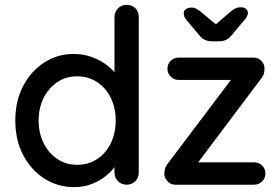

<svg xmlns="http://www.w3.org/2000/svg" viewBox="-20 -760 1143 790"><path d="M501 -740Q523 -740 537 -726Q551 -712 551 -689V-51Q551 -29 537 -14.5Q523 0 501 0Q480 0 465.5 -14.5Q451 -29 451 -51V-123L472 -122Q472 -104 457.5 -81.5Q443 -59 418 -38Q393 -17 359 -3.5Q325 10 286 10Q217 10 162 -25.5Q107 -61 75 -122.5Q43 -184 43 -264Q43 -344 75 -405.5Q107 -467 161.5 -502.5Q216 -538 283 -538Q325 -538 361.5 -524Q398 -510 425 -488Q452 -466 467 -441.5Q482 -417 482 -395L451 -392V-689Q451 -711 465.5 -725.5Q480 -740 501 -740ZM297 -82Q345 -82 380.5 -106Q416 -130 436 -171Q456 -212 456 -264Q456 -316 436 -357Q416 -398 380 -422Q344 -446 297 -446Q251 -446 215.5 -422Q180 -398 159.5 -357Q139 -316 139 -264Q139 -212 159.5 -171Q180 -130 215.5 -106Q251 -82 297 -82ZM1025 -92Q1045 -92 1058.5 -79Q1072 -66 1072 -46Q1072 -27 1058.5 -13.5Q1045 0 1025 0H702Q681 0 668 -15.5Q655 -31 656 -46Q657 -58 659.5 -67.5Q662 -77 672 -89L939 -443V-431H716Q696 -431 682.5 -444.5Q669 -458 669 -477Q669 -497 682.5 -510Q696 -523 716 -523H1024Q1043 -523 1056.5 -508.5Q1070 -494 1068 -473Q1068 -464 1065.5 -455.5Q1063 -447 1054 -436L791 -86L787 -92ZM852 -590Q819 -590 800 -615L747 -678Q736 -691 736 -705Q736 -716 745 -722.5Q754 -729 770 -729Q785 -729 808 -710L880 -650L858 -651L926 -710Q938 -720 947.5 -725Q957 -730 972 -730Q984 -730 992 -723.5Q1000 -717 1000 -707Q1000 -701 997 -694Q994 -687 986 -678L933 -615Q914 -590 881 -590Z"/></svg>

Font: Quicksand Light SemiBold
Style: Regular
Weight: 600
Version: Version 3.006